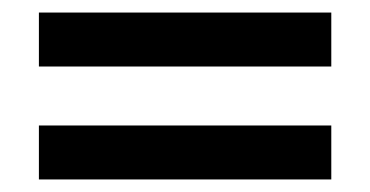

<svg xmlns="http://www.w3.org/2000/svg" viewBox="-20 -383 590 306"><path d="M42 -277V-363H508V-277ZM42 -97V-183H508V-97Z"/></svg>

Font: EauTest
Style: Bold
Weight: 700
Designer: Christian Thalmann (Catharsis Fonts)
Version: Version 0.001;PS 000.001;hotconv 1.0.88;makeotf.lib2.5.64775